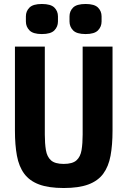

<svg xmlns="http://www.w3.org/2000/svg" viewBox="-20 -932 640 964"><path d="M205 -698V-256Q205 -212 210.5 -178.5Q216 -145 236 -127Q256 -109 300 -109Q344 -109 364 -127Q384 -145 389.5 -178.5Q395 -212 395 -256V-698H545V-276Q545 -204 535 -150Q525 -96 498.5 -60Q472 -24 424 -6Q376 12 300 12Q224 12 176 -6Q128 -24 101.5 -60Q75 -96 65 -150Q55 -204 55 -276V-698ZM190 -761Q146 -761 128 -779.5Q110 -798 110 -824V-850Q110 -876 128 -894Q146 -912 190 -912Q235 -912 253 -894Q271 -876 271 -850V-824Q271 -798 253 -779.5Q235 -761 190 -761ZM410 -761Q365 -761 347 -779.5Q329 -798 329 -824V-850Q329 -876 347 -894Q365 -912 410 -912Q454 -912 472 -894Q490 -876 490 -850V-824Q490 -798 472 -779.5Q454 -761 410 -761Z"/></svg>

Font: Lilex
Style: Regular
Weight: 400
Monospace: yes
Designer: Mike Abbink, Paul van der Laan, Pieter van Rosmalen, Mikhael Khrustik
Foundry: Mikhael Khrustik
Version: Version 2.510